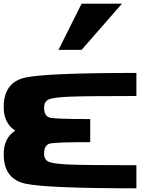

<svg xmlns="http://www.w3.org/2000/svg" viewBox="-20 -1020 884 1040"><path d="M718.8 -500Q437.5 -500 351.6 -496.1Q265.6 -492.2 242.2 -480.5Q218.8 -468.8 218.8 -437.5Q218.8 -390.6 250 -382.8Q281.2 -375 468.8 -375V-250Q281.2 -250 250 -242.2Q218.8 -234.4 218.8 -187.5Q218.8 -156.2 242.2 -144.5Q265.6 -132.8 351.6 -128.9Q437.5 -125 718.8 -125V0Q242.2 0 121.1 -24.4Q0 -48.8 0 -184.7Q0 -272.5 62.5 -312.5Q0 -352.5 0 -440.3Q0 -576.2 121.1 -600.6Q242.2 -625 718.8 -625ZM421.9 -750H296.9L421.9 -1000H640.6Z"/></svg>

Font: CraftyPE
Style: Regular
Weight: 400
Designer: Erek Butcher
Foundry: Haunted Coop
Version: Version 0.018;April 4, 2024;FontCreator 15.0.0.2962 64-bit